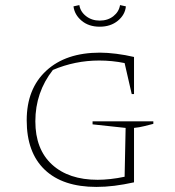

<svg xmlns="http://www.w3.org/2000/svg" viewBox="-20 -730 687 755"><path d="M359 5Q227 5 156 -62.5Q85 -130 85 -257Q85 -381 162 -452Q239 -523 373 -523Q402 -523 437.5 -518.5Q473 -514 507 -506V-360H498L470 -482Q421 -492 370 -492Q275 -492 188 -455Q119 -367 119 -253Q119 -143 184.5 -83Q250 -23 364 -23Q387 -23 414.5 -26Q442 -29 470 -35L474 -227L344 -241V-253H583V-243Q567 -239 547.5 -234Q528 -229 507 -227V-13Q466 -4 430 0.5Q394 5 359 5ZM372 -625Q329 -625 301 -648.5Q273 -672 269 -705L292 -710Q296 -684 318.5 -666.5Q341 -649 372 -649Q404 -649 426 -666.5Q448 -684 452 -710L475 -705Q472 -672 443.5 -648.5Q415 -625 372 -625Z"/></svg>

Font: Piazzolla SC Thin
Style: Regular
Weight: 100
Designer: Juan Pablo del Peral
Foundry: Huerta Tipografica
Version: Version 1.330